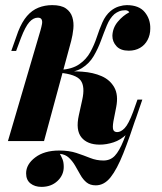

<svg xmlns="http://www.w3.org/2000/svg" viewBox="-20 -551 634 750"><path d="M214 50Q220 61 224.5 72Q229 83 229 101Q229 133 204.5 156Q180 179 142 179Q116 179 99 165.5Q82 152 82 126Q82 91 117.5 64Q153 37 211 37Q250 37 278.5 46.5Q307 56 332 66Q357 76 384 76Q411 76 428.5 57.5Q446 39 462.5 -2Q479 -43 502 -111L515 -102Q486 -13 461.5 48.5Q437 110 412 141.5Q387 173 354 173Q332 173 318 161.5Q304 150 294 132Q284 114 273.5 96Q263 78 249 65Q235 52 214 50ZM423 -77Q419 -53 422.5 -44Q426 -35 438 -35Q452 -35 467 -50.5Q482 -66 500 -114L517 -162H536L511 -89Q498 -49 474.5 -26.5Q451 -4 423.5 5Q396 14 370 14Q321 14 298 -14.5Q275 -43 288 -101L301 -160Q313 -213 295 -237Q277 -261 212 -267V-271Q258 -274 301 -271Q344 -268 377 -253.5Q410 -239 426.5 -209.5Q443 -180 434 -133ZM470 -511Q456 -511 446 -507Q436 -503 427 -496Q409 -480 397.5 -452Q386 -424 374.5 -392.5Q363 -361 346 -332Q329 -303 300 -285Q271 -267 224 -268L214 -267L216 -278Q262 -281 289.5 -300Q317 -319 332.5 -347Q348 -375 358 -405.5Q368 -436 380 -463.5Q392 -491 412 -508Q428 -521 445 -526Q462 -531 475 -531Q523 -531 545.5 -503.5Q568 -476 567 -439Q567 -415 556.5 -395Q546 -375 527 -364Q508 -353 483 -353Q451 -353 435 -370.5Q419 -388 419 -411Q420 -442 440 -466Q460 -490 485 -503Q483 -507 478.5 -509Q474 -511 470 -511ZM152 0H11L138 -432Q142 -446 144 -457Q146 -468 142.5 -475Q139 -482 128 -482Q110 -482 94.5 -464.5Q79 -447 62 -403L43 -352H24L51 -428Q66 -466 85.5 -488.5Q105 -511 130 -521Q155 -531 184 -531Q219 -531 237.5 -518Q256 -505 262.5 -484Q269 -463 266.5 -438.5Q264 -414 258 -391Z"/></svg>

Font: Playfair Display
Style: Bold Italic
Weight: 700
Italic angle: -14°
Designer: Claus Eggers Sørensen
Foundry: Claus Eggers Sørensen
Version: Version 1.203